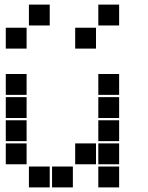

<svg xmlns="http://www.w3.org/2000/svg" viewBox="-20 -815 640 830"><path d="M106 -795Q105 -795 105 -795Q105 -795 105 -794V-706Q105 -705 105 -705Q105 -705 106 -705H194Q195 -705 195 -705Q195 -705 195 -706V-794Q195 -795 195 -795Q195 -795 194 -795ZM406 -795Q405 -795 405 -795Q405 -795 405 -794V-706Q405 -705 405 -705Q405 -705 406 -705H494Q495 -705 495 -705Q495 -705 495 -706V-794Q495 -795 495 -795Q495 -795 494 -795ZM6 -695Q5 -695 5 -695Q5 -695 5 -694V-606Q5 -605 5 -605Q5 -605 6 -605H94Q95 -605 95 -605Q95 -605 95 -606V-694Q95 -695 95 -695Q95 -695 94 -695ZM306 -695Q305 -695 305 -695Q305 -695 305 -694V-606Q305 -605 305 -605Q305 -605 306 -605H394Q395 -605 395 -605Q395 -605 395 -606V-694Q395 -695 395 -695Q395 -695 394 -695ZM6 -495Q5 -495 5 -495Q5 -495 5 -494V-406Q5 -405 5 -405Q5 -405 6 -405H94Q95 -405 95 -405Q95 -405 95 -406V-494Q95 -495 95 -495Q95 -495 94 -495ZM406 -495Q405 -495 405 -495Q405 -495 405 -494V-406Q405 -405 405 -405Q405 -405 406 -405H494Q495 -405 495 -405Q495 -405 495 -406V-494Q495 -495 495 -495Q495 -495 494 -495ZM6 -395Q5 -395 5 -395Q5 -395 5 -394V-306Q5 -305 5 -305Q5 -305 6 -305H94Q95 -305 95 -305Q95 -305 95 -306V-394Q95 -395 95 -395Q95 -395 94 -395ZM406 -395Q405 -395 405 -395Q405 -395 405 -394V-306Q405 -305 405 -305Q405 -305 406 -305H494Q495 -305 495 -305Q495 -305 495 -306V-394Q495 -395 495 -395Q495 -395 494 -395ZM6 -295Q5 -295 5 -295Q5 -295 5 -294V-206Q5 -205 5 -205Q5 -205 6 -205H94Q95 -205 95 -205Q95 -205 95 -206V-294Q95 -295 95 -295Q95 -295 94 -295ZM406 -295Q405 -295 405 -295Q405 -295 405 -294V-206Q405 -205 405 -205Q405 -205 406 -205H494Q495 -205 495 -205Q495 -205 495 -206V-294Q495 -295 495 -295Q495 -295 494 -295ZM6 -195Q5 -195 5 -195Q5 -195 5 -194V-106Q5 -105 5 -105Q5 -105 6 -105H94Q95 -105 95 -105Q95 -105 95 -106V-194Q95 -195 95 -195Q95 -195 94 -195ZM306 -195Q305 -195 305 -195Q305 -195 305 -194V-106Q305 -105 305 -105Q305 -105 306 -105H394Q395 -105 395 -105Q395 -105 395 -106V-194Q395 -195 395 -195Q395 -195 394 -195ZM406 -195Q405 -195 405 -195Q405 -195 405 -194V-106Q405 -105 405 -105Q405 -105 406 -105H494Q495 -105 495 -105Q495 -105 495 -106V-194Q495 -195 495 -195Q495 -195 494 -195ZM106 -95Q105 -95 105 -95Q105 -95 105 -94V-6Q105 -5 105 -5Q105 -5 106 -5H194Q195 -5 195 -5Q195 -5 195 -6V-94Q195 -95 195 -95Q195 -95 194 -95ZM206 -95Q205 -95 205 -95Q205 -95 205 -94V-6Q205 -5 205 -5Q205 -5 206 -5H294Q295 -5 295 -5Q295 -5 295 -6V-94Q295 -95 295 -95Q295 -95 294 -95ZM406 -95Q405 -95 405 -95Q405 -95 405 -94V-6Q405 -5 405 -5Q405 -5 406 -5H494Q495 -5 495 -5Q495 -5 495 -6V-94Q495 -95 495 -95Q495 -95 494 -95Z"/></svg>

Font: Doto Black
Style: Regular
Weight: 900
Version: Version 1.000